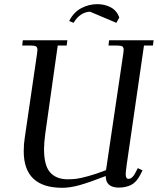

<svg xmlns="http://www.w3.org/2000/svg" viewBox="-20 -896 759 924"><path d="M86.9 -676.8 89.8 -702.1H304.2L300.8 -676.8H257.8L198.2 -254.9Q191.9 -208 191.9 -179.2Q191.9 -99.1 221.4 -66.2Q251 -33.2 305.2 -33.2Q327.6 -33.2 346.4 -35.4Q365.2 -37.6 403.1 -47.9Q440.9 -58.1 490.2 -77.1L573.2 -637.2Q575.2 -650.9 575.2 -655.8Q575.2 -668.5 568.4 -672.6Q561.5 -676.8 543 -676.8H502L504.9 -702.1H719.2L715.8 -676.8H672.9L589.8 -104Q585 -68.8 585 -58.1Q585 -35.2 598.1 -35.2Q616.7 -35.2 631.8 -64.9L643.1 -86.9L666 -76.2L654.8 -54.2Q636.7 -19 611.1 -6.1Q585.4 6.8 551.8 6.8Q488.8 6.8 488.8 -48.8Q411.1 -18.6 364.5 -5.4Q317.9 7.8 279.8 7.8Q94.2 7.8 94.2 -168Q94.2 -203.1 99.1 -232.9L158.2 -637.2Q160.2 -650.9 160.2 -655.8Q160.2 -668.5 153.3 -672.6Q146.5 -676.8 127.9 -676.8ZM313 -794.9Q334 -836.9 370.6 -856.4Q407.2 -876 448.2 -876Q484.4 -876 513.2 -860.6Q542 -845.2 554.2 -812L540 -786.1L413.1 -839.8Q364.3 -836.9 334 -786.1Z"/></svg>

Font: Dihjauti
Style: Bold Italic
Weight: 700
Italic angle: -9°
Designer: T. Christopher White
Version: Version 3.0.0